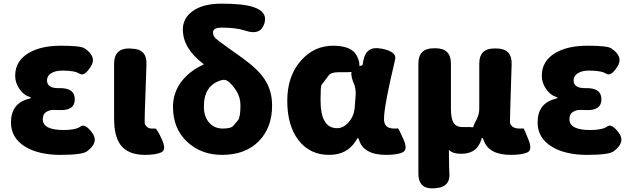

<svg xmlns="http://www.w3.org/2000/svg" viewBox="-20 -833 3463 1050"><path d="M119 -30Q40 -78 40 -163Q40 -269 139 -293Q149 -296 149 -298.5Q149 -301 137 -305Q108 -314 84 -350Q63 -382 63 -419Q63 -500 138 -544Q205 -583 312.5 -583Q420 -583 442 -569Q512 -523 476 -468Q441 -413 415 -430Q389 -447 321 -447Q283 -447 260 -432.5Q237 -418 237 -394Q237 -349 304 -351Q389 -353 389 -290Q389 -227 304 -231Q293 -232 272 -232Q251 -232 232.5 -220.5Q214 -209 214 -181Q214 -122 327 -122Q395 -122 420 -141Q445 -160 484 -107Q523 -54 455 -5Q428 14 310.5 14Q193 14 119 -30Z M773 14Q680 14 639 -41Q604 -88 604 -185V-485Q604 -569 688 -568L699 -567Q784 -566 781 -482L772 -220Q771 -179 771 -165Q771 -151 782.5 -140.5Q794 -130 807 -130Q820 -130 829 -130Q839 -129 865 -71Q892 -13 861.5 0.5Q831 14 773 14Z M1194 14Q1081 14 1005 -56Q926 -129 926 -248Q926 -330 977 -393Q1020 -446 1091 -479Q1096 -481 1092 -484Q980 -568 980 -672Q980 -733 1032 -771Q1088 -813 1192 -813Q1312 -813 1367 -794Q1447 -767 1425 -702Q1403 -638 1323 -665Q1272 -682 1192 -682Q1145 -682 1145 -655Q1145 -636 1159.5 -623Q1174 -610 1206 -587L1304 -517Q1389 -456 1424 -404Q1468 -341 1468 -256Q1468 -134 1394.5 -60Q1321 14 1194 14ZM1295 -257Q1295 -301 1272 -337Q1252 -368 1228 -388Q1212 -400 1193 -395Q1095 -369 1095 -250Q1095 -193 1126 -160Q1154 -130 1198.5 -130Q1243 -130 1255.5 -144.5Q1268 -159 1281.5 -175.5Q1295 -192 1295 -257Z M1780 14Q1675 14 1613 -65.5Q1551 -145 1551 -282Q1551 -419 1628 -504Q1699 -583 1802 -583Q1905 -583 1933 -525Q1974 -438 1878 -438H1830Q1790 -438 1777 -420Q1764 -402 1738 -368Q1733 -361 1733 -285Q1733 -132 1823 -132Q1859 -132 1888 -166Q1917 -200 1920 -248L1925 -313Q1927 -345 1916 -375L1911 -386Q1878 -474 1957 -474Q1962 -474 1964 -483L1967 -501Q1982 -584 2065 -567H2068Q2151 -550 2141 -508Q2080 -253 2080 -182Q2080 -130 2135 -130Q2154 -130 2156.5 -131Q2159 -132 2185 -74Q2212 -16 2183.5 -1Q2155 14 2092 14Q2029 14 1992.5 -7Q1956 -28 1944 -66Q1940 -78 1937.5 -78Q1935 -78 1926 -63Q1879 14 1780 14Z M2353 197Q2268 202 2268 116V-485Q2268 -569 2352 -569H2362Q2446 -569 2446 -485V-239Q2446 -183 2461 -160.5Q2476 -138 2511 -138H2550Q2645 -138 2605 -51Q2578 8 2502 8Q2457 8 2438 -11Q2435 -15 2435 -10Q2436 102 2437 106Q2447 191 2361 196ZM2616 -79Q2535 -79 2579 -165L2587 -181Q2601 -208 2601 -239V-485Q2601 -569 2685 -568H2697Q2781 -566 2778 -482L2770 -220Q2769 -179 2769 -165.5Q2769 -152 2782 -141Q2795 -130 2821 -130Q2840 -130 2842.5 -131Q2845 -132 2869 -72Q2894 -12 2863 1Q2832 14 2775 14Q2651 14 2625 -67Q2621 -79 2616 -79Z M2999 -30Q2920 -78 2920 -163Q2920 -269 3019 -293Q3029 -296 3029 -298.5Q3029 -301 3017 -305Q2988 -314 2964 -350Q2943 -382 2943 -419Q2943 -500 3018 -544Q3085 -583 3192.5 -583Q3300 -583 3322 -569Q3392 -523 3356 -468Q3321 -413 3295 -430Q3269 -447 3201 -447Q3163 -447 3140 -432.5Q3117 -418 3117 -394Q3117 -349 3184 -351Q3269 -353 3269 -290Q3269 -227 3184 -231Q3173 -232 3152 -232Q3131 -232 3112.5 -220.5Q3094 -209 3094 -181Q3094 -122 3207 -122Q3275 -122 3300 -141Q3325 -160 3364 -107Q3403 -54 3335 -5Q3308 14 3190.5 14Q3073 14 2999 -30Z"/></svg>

Font: Resource Han Rounded TW Heavy
Style: Regular
Weight: 900
Designer: Cyano Hao (round all glyphs); Ryoko NISHIZUKA 西塚涼子 (kana, bopomofo & ideographs); Paul D. Hunt (Latin, Greek & Cyrillic)
Foundry: Cyano Hao
Version: 0.990